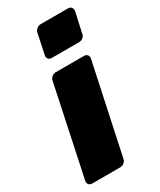

<svg xmlns="http://www.w3.org/2000/svg" viewBox="-196 -807 726 871"><g transform="rotate(-30 167.0 -371.5)"><path d="M16 0Q5 0 -1 -7.5Q-7 -15 -5 -26L94 -494Q96 -505 105.5 -512.5Q115 -520 126 -520H274Q285 -520 291 -512.5Q297 -505 295 -494L195 -26Q193 -15 184 -7.5Q175 0 164 0ZM142 -585Q131 -585 125 -592.5Q119 -600 121 -611L143 -716Q145 -727 154.5 -735Q164 -743 175 -743H320Q330 -743 336 -735Q342 -727 340 -716L317 -611Q316 -600 306.5 -592.5Q297 -585 286 -585Z"/></g></svg>

Font: Rubik Light ExtraBold
Style: Italic
Weight: 800
Italic angle: -12°
Version: Version 2.104